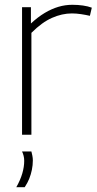

<svg xmlns="http://www.w3.org/2000/svg" viewBox="-20 -562 405 801"><path d="M109 -532V-464Q138 -491 166.5 -508Q195 -525 223.5 -533.5Q252 -542 282 -542Q305 -542 326 -539Q347 -536 363 -530L355 -496Q338 -500 318 -503Q298 -506 280 -506Q239 -506 197 -487.5Q155 -469 111 -425V0H72V-532ZM48 219Q65 189 73 161.5Q81 134 81 109Q81 98 78.5 88Q76 78 72 70H111Q113 78 115 87.5Q117 97 117 107Q117 127 113 146.5Q109 166 102 183.5Q95 201 83 219Z"/></svg>

Font: Georama ExtraLight
Style: Regular
Weight: 250
Version: Version 1.001